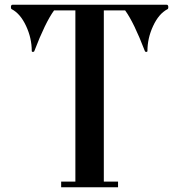

<svg xmlns="http://www.w3.org/2000/svg" viewBox="-20 -790 760 810"><path d="M208 -746Q171 -695 125 -575Q124 -571 119 -571Q114 -571 114 -575Q114 -629 90 -680.5Q66 -732 30 -751Q26 -752 26 -760Q26 -770 33 -770H683Q690 -770 690 -760Q690 -752 686 -751Q650 -732 626 -680.5Q602 -629 602 -575Q602 -571 597 -571Q592 -571 591 -575Q545 -695 508 -746H418V-24H478V0H238V-24H298V-746Z"/></svg>

Font: Ponomar Unicode TT
Style: Regular
Weight: 400
Designer: Vladislav V. Dorosh, Yuri A.W. Shardt, Nikita Simmons, Aleksandr Andreev
Foundry: Ponomar Project
Version: 1.1